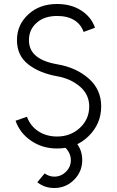

<svg xmlns="http://www.w3.org/2000/svg" viewBox="-20 -732 584 962"><path d="M347 -33 290 -4Q310 6 322 26Q335 47 335 70Q335 104 311 128Q286 153 252 153Q226 153 204 137Q204 137 194.5 148Q185 159 167 181Q203 210 252 210Q310 210 351 169Q392 128 392 70Q392 9 347 -33ZM266 -712Q178 -712 122 -660Q65 -608 65 -531Q65 -454 121 -410Q177 -366 266 -350Q334 -338 381 -298Q427 -258 427 -199Q427 -135 381 -92Q334 -48 266 -48Q212 -48 171 -75Q132 -101 115 -147L58 -127Q80 -64 137 -26Q193 12 266 12Q361 12 423 -49Q487 -111 487 -199Q487 -283 425 -338Q362 -394 266 -410Q187 -424 153 -459Q125 -487 125 -531Q125 -584 164 -618Q202 -652 266 -652Q318 -652 352 -631Q385 -611 399 -572L456 -593Q437 -648 386 -680Q336 -712 266 -712Z"/></svg>

Font: Unageo Variable
Style: Regular
Weight: 300
Designer: Richard Sepsi
Foundry: Richard Sepsi
Version: Version 2.200